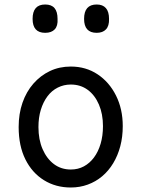

<svg xmlns="http://www.w3.org/2000/svg" viewBox="-20 -815 629 854"><path d="M295 19Q228 19 175.5 -13.5Q123 -46 93 -106Q63 -166 63 -250Q63 -309 80 -358Q97 -407 128.5 -443Q160 -479 202 -499Q244 -519 295 -519Q362 -519 414 -484.5Q466 -450 496 -390Q526 -330 526 -254Q526 -206 515 -164.5Q504 -123 483.5 -89Q463 -55 434.5 -31Q406 -7 370.5 6Q335 19 295 19ZM295 -61Q327 -61 353 -75Q379 -89 398 -114.5Q417 -140 427.5 -175.5Q438 -211 438 -254Q438 -308 420 -350Q402 -392 370 -415.5Q338 -439 295 -439Q264 -439 237 -425.5Q210 -412 191 -386.5Q172 -361 161.5 -326.5Q151 -292 151 -250Q151 -194 169.5 -151.5Q188 -109 220 -85Q252 -61 295 -61ZM181 -669Q153 -669 139 -684.5Q125 -700 125 -731Q125 -763 139 -779Q153 -795 181 -795Q209 -795 222.5 -779Q236 -763 236 -731Q238 -700 223.5 -684.5Q209 -669 181 -669ZM410 -669Q382 -669 368 -684.5Q354 -700 354 -731Q354 -763 368 -779Q382 -795 410 -795Q437 -795 451 -779Q465 -763 465 -731Q466 -700 451.5 -684.5Q437 -669 410 -669Z"/></svg>

Font: Playwrite GB S
Style: Regular
Weight: 400
Designer: Veronika Burian, José Scaglione
Foundry: TypeTogether
Version: Version 1.000